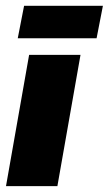

<svg xmlns="http://www.w3.org/2000/svg" viewBox="-58 -633 370 653"><path d="M-37.6 0H137.2L215.8 -446.3H41ZM2.4 -502.9H270.5L292 -613.3H23.9Z"/></svg>

Font: Roboto Flex Super Cond Black
Style: Italic
Weight: 900
Width: 3
Italic angle: -10°
Designer: Berlow after Robertson
Foundry: Google
Version: Version 3.200;Glyphs 3.3 (3311)